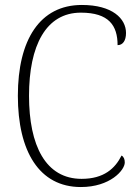

<svg xmlns="http://www.w3.org/2000/svg" viewBox="-20 -744 559 774"><path d="M306 10C424 10 483 -58 483 -89C483 -102 479 -112 470 -117C444 -65 399 -23 309 -23C164 -23 97 -157 97 -358C97 -560 165 -693 306 -693C419 -693 454 -641 454 -562C475 -562 488 -580 488 -611C488 -669 433 -724 310 -724C141 -724 52 -584 52 -358C52 -134 138 10 306 10Z"/></svg>

Font: Noto Serif Thai SemiCondensed ExtraLight
Style: Regular
Weight: 200
Width: 4
Designer: Monotype Design Team
Foundry: Monotype Imaging Inc.
Version: Version 2.002